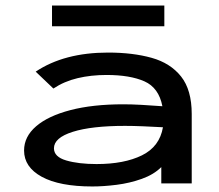

<svg xmlns="http://www.w3.org/2000/svg" viewBox="-20 -663 790 694"><path d="M314 11Q195 11 131 -24Q67 -59 67 -119Q67 -169 110.5 -206.5Q154 -244 234.5 -265Q315 -286 426 -286Q454 -286 491.5 -284Q529 -282 567 -279Q554 -346 502 -369Q450 -392 365 -392Q309 -392 260.5 -380.5Q212 -369 173 -343L109 -404Q212 -473 371 -473Q460 -473 528 -454Q596 -435 634.5 -386.5Q673 -338 673 -251V0H563V-59Q536 -32 492.5 -16.5Q449 -1 401.5 5Q354 11 314 11ZM175 -127Q175 -96 219.5 -83Q264 -70 329 -70Q429 -70 493 -101.5Q557 -133 569 -203Q535 -205 497.5 -206.5Q460 -208 432 -208Q311 -208 243 -186.5Q175 -165 175 -127ZM168 -568V-643H574V-568Z"/></svg>

Font: Inconsolata ExtraExpanded SemiBold
Style: Regular
Weight: 600
Width: 8
Monospace: yes
Designer: Raph Levien, Cyreal, Brenton Simpson
Foundry: Raph Levien, Cyreal, Google
Version: Version 3.001; ttfautohint (v1.8.2.53-6de2)